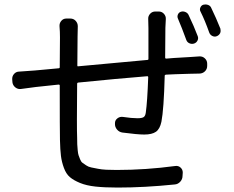

<svg xmlns="http://www.w3.org/2000/svg" viewBox="-20 -804 1040 852"><path d="M857.4 -643.6Q861.3 -633.8 856.4 -624Q851.6 -614.3 841.3 -610.8Q831.1 -607.4 820.8 -611.8Q810.5 -616.2 806.6 -627Q787.1 -680.7 769.5 -721.7Q765.6 -730.5 769.5 -739.7Q773.4 -749 783.2 -752Q793 -754.9 803.2 -750.5Q813.5 -746.1 817.4 -736.3Q840.8 -687.5 857.4 -643.6ZM637.7 -718.8Q636.7 -732.4 646 -742.7Q655.3 -752.9 668.9 -752.9H684.6Q698.2 -752.9 707.5 -742.7Q716.8 -732.4 715.8 -718.8Q714.8 -700.2 713.9 -680.7Q713.9 -659.2 713.4 -613.8Q712.9 -568.4 712.9 -547.9Q712.9 -543.9 717.8 -543.9Q732.4 -545.9 821.3 -550.8Q846.7 -552.7 864.3 -553.7Q878.9 -554.7 889.2 -544.9Q899.4 -535.2 899.4 -521.5V-511.7Q899.4 -497.1 889.2 -487.3Q878.9 -477.5 864.3 -477.5Q862.3 -477.5 845.2 -477.1Q828.1 -476.6 821.3 -476.6Q748 -474.6 715.8 -472.7Q710.9 -471.7 710.9 -467.8Q707 -318.4 696.3 -263.7Q689.5 -231.4 671.9 -219.2Q654.3 -207 620.1 -207Q589.8 -207 523.4 -215.8Q508.8 -217.8 499 -229.5Q489.3 -241.2 490.2 -255.9V-257.8Q490.2 -270.5 501 -278.8Q511.7 -287.1 525.4 -285.2Q564.5 -279.3 589.8 -279.3Q609.4 -279.3 617.2 -284.2Q625 -289.1 627 -304.7Q633.8 -352.5 637.7 -461.9Q637.7 -465.8 633.8 -465.8Q500 -455.1 326.2 -437.5Q322.3 -436.5 322.3 -432.6Q321.3 -333 321.3 -274.4Q321.3 -212.9 322.3 -194.3Q322.3 -172.9 322.8 -163.6Q323.2 -154.3 324.7 -138.2Q326.2 -122.1 328.6 -115.2Q331.1 -108.4 335.4 -97.2Q339.8 -85.9 346.2 -81.5Q352.5 -77.1 362.3 -70.3Q372.1 -63.5 384.8 -61Q397.5 -58.6 414.1 -55.2Q430.7 -51.8 451.2 -50.8Q471.7 -49.8 498 -49.8Q627 -49.8 757.8 -67.4Q771.5 -69.3 781.2 -60.5Q791 -51.8 791 -38.1L790 -23.4Q790 -8.8 779.8 2.4Q769.5 13.7 754.9 14.6Q621.1 28.3 502 28.3Q444.3 28.3 403.8 23.9Q363.3 19.5 335 7.8Q306.6 -3.9 290 -18.1Q273.4 -32.2 263.7 -58.6Q253.9 -85 250.5 -111.8Q247.1 -138.7 246.1 -182.6Q245.1 -224.6 245.1 -424.8Q245.1 -428.7 240.2 -428.7L139.6 -418Q111.3 -414.1 73.2 -409.2Q59.6 -407.2 48.3 -416Q37.1 -424.8 35.2 -438.5L34.2 -451.2Q33.2 -465.8 42.5 -476.1Q51.8 -486.3 65.4 -486.3Q97.7 -488.3 133.8 -491.2Q146.5 -492.2 182.1 -495.6Q217.8 -499 240.2 -501Q245.1 -501 245.1 -505.9L246.1 -638.7Q246.1 -664.1 244.1 -687.5Q243.2 -701.2 252 -711.4Q260.7 -721.7 274.4 -721.7H292Q306.6 -721.7 315.9 -711.4Q325.2 -701.2 325.2 -687.5Q324.2 -666 324.2 -641.6L323.2 -513.7Q323.2 -508.8 327.1 -509.8Q555.7 -531.2 634.8 -538.1Q638.7 -538.1 638.7 -542V-678.7Q638.7 -697.3 637.7 -718.8ZM870.1 -752Q867.2 -756.8 867.2 -761.7Q867.2 -766.6 869.1 -770.5Q873 -780.3 882.8 -783.2Q887.7 -784.2 891.6 -784.2Q897.5 -784.2 903.3 -782.2Q914.1 -778.3 918 -767.6Q938.5 -725.6 958 -676.8Q959 -671.9 959 -667Q959 -662.1 957 -657.2Q952.1 -647.5 942.4 -643.6Q937.5 -641.6 933.6 -641.6Q927.7 -641.6 921.9 -644.5Q912.1 -649.4 908.2 -660.2Q889.6 -712.9 870.1 -752Z"/></svg>

Font: Gen Jyuu GothicL Regular
Style: Regular
Weight: 400
Designer: [Source Han Sans]
Ryoko NISHIZUKA  (kana & ideographs); Paul D. Hunt (Latin, Greek & Cyrillic); Wenlong ZHANG  (bopomofo
Version: Version 1.002.20150607